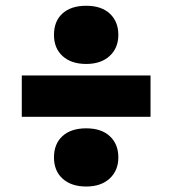

<svg xmlns="http://www.w3.org/2000/svg" viewBox="-20 -722 613 683"><path d="M57.5 -306.5V-453.5H515.5V-306.5ZM286.5 -58.5Q234 -58.5 203 -86.2Q172 -114 172 -162Q172 -210 202.2 -237.8Q232.5 -265.5 286.5 -265.5Q341 -265.5 371 -237.2Q401 -209 401 -162Q401 -115.5 370.2 -87Q339.5 -58.5 286.5 -58.5ZM286.5 -494.5Q234 -494.5 203 -522.2Q172 -550 172 -598Q172 -646.5 202.2 -674Q232.5 -701.5 286.5 -701.5Q341 -701.5 371 -673.2Q401 -645 401 -598Q401 -551.5 370.2 -523Q339.5 -494.5 286.5 -494.5Z"/></svg>

Font: Encode Sans SC SemiExpanded ExtraBold
Style: Regular
Weight: 800
Width: 6
Designer: Multiple Designers
Foundry: Impallari Type
Version: Version 3.002